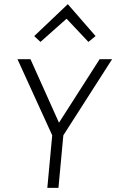

<svg xmlns="http://www.w3.org/2000/svg" viewBox="-20 -903 559 923"><path d="M207.5 0 231 -252.5 64 -618.5H126.5L263.5 -313L459 -618.5H519L284.5 -252.5L261 0ZM174.5 -701.5 144.5 -729.5 306 -883 439.5 -729.5 405 -701.5 300 -813Z"/></svg>

Font: Karla Light
Style: Italic
Weight: 300
Italic angle: -8°
Designer: Jonathan Pinhorn
Version: Version 2.004;gftools[0.9.33]